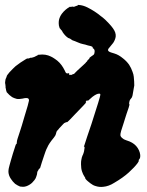

<svg xmlns="http://www.w3.org/2000/svg" viewBox="-27 -714 594 775"><path d="M287 -693V-694H291Q308 -693 326 -684Q356 -669 380 -649Q385 -645 388 -643Q396 -637 412 -620Q433 -598 438 -583Q441 -574 440 -566Q438 -553 430 -541Q424 -533 417 -525Q409 -517 409 -512Q409 -506 422 -502Q428 -500 428.5 -500Q429 -500 435 -498Q452 -493 470 -478Q484 -467 494 -453Q503 -439 508 -424Q512 -414 513 -404Q514 -399 514.5 -385.5Q515 -372 515 -369Q514 -365 513 -358Q512 -349 508 -329Q506 -320 502.5 -317Q499 -314 496 -307Q493 -296 495 -293Q496 -292 495.5 -291Q495 -290 495 -289Q495 -286 484 -255Q479 -239 477 -233Q475 -227 473 -220Q458 -177 459 -169Q459 -163 466 -157Q472 -151 482 -148Q498 -143 506 -138Q525 -127 534 -107Q538 -98 539 -89Q540 -76 535 -71Q532 -68 533 -66Q534 -63 528 -55Q516 -39 493 -18Q470 3 434 24Q412 38 390 40Q374 42 359 37Q348 34 338 26Q333 22 327.5 17.5Q322 13 319 9Q316 5 317 5Q318 4 314 -1Q308 -10 304 -22Q300 -34 300 -51Q300 -63 301 -67Q303 -80 306 -86Q308 -89 310.5 -97Q313 -105 313 -108.5Q313 -112 314 -115Q315 -118 314 -120Q314 -122 314 -122Q314 -122 313 -122Q311 -121 311.5 -122Q312 -123 314 -129Q318 -141 325 -163Q331 -182 342 -213Q378 -324 378 -331Q378 -334 377 -335Q376 -336 373 -336Q363 -336 346 -323Q337 -315 329 -308Q325 -305 325 -305.5Q325 -306 326 -307.5Q327 -309 326 -309Q325 -311 321 -306Q317 -301 320 -301Q321 -301 321 -301Q321 -299 276 -253Q261 -238 257 -233Q254 -230 251 -227Q248 -224 245.5 -222Q243 -220 243 -221Q243 -221 242 -221Q239 -221 235 -218H234Q234 -220 212 -196Q210 -194 209 -192Q202 -185 201 -182Q201 -181 200 -178Q199 -175 198.5 -172.5Q198 -170 196 -166.5Q194 -163 190 -158Q170 -134 164 -119Q162 -115 160 -111Q158 -107 156.5 -102Q155 -97 152 -89Q149 -81 148 -77Q145 -67 142 -59Q140 -51 138 -46Q135 -34 133 -34Q131 -34 128 -28Q127 -25 125 -23Q123 -20 123 -15Q123 -13 122 -9Q120 -4 119 0Q118 5 112 13Q103 25 93 31Q79 40 66 40Q59 40 54 39Q44 35 34 28Q24 19 17 8Q8 -5 7 -20Q7 -28 8.5 -35Q10 -42 11.5 -47Q13 -52 16.5 -65Q20 -78 25 -94Q30 -110 30.5 -111Q31 -112 34 -122Q37 -132 38 -132Q39 -132 40 -133Q40 -135 41 -140Q42 -145 41.5 -145.5Q41 -146 53 -182Q58 -198 61 -207Q66 -226 71 -241Q89 -299 90 -308Q90 -315 86 -317Q80 -320 64 -316Q49 -313 40 -315Q29 -318 22 -322Q11 -329 0 -342Q-1 -343 -0.5 -343.5Q0 -344 -1 -346Q-2 -348 -2.5 -350Q-3 -352 -3 -352Q-2 -352 -4 -358Q-5 -360 -4.5 -360Q-4 -360 -4.5 -365Q-5 -370 -5.5 -374Q-6 -378 -6.5 -379Q-7 -380 -6 -385Q-5 -390 -5 -392Q-5 -394 -2.5 -399Q0 -404 0 -406Q0 -409 11 -422Q28 -440 36 -447Q55 -462 77 -475Q83 -479 85 -478Q88 -477 94 -480Q98 -482 98 -481Q99 -480 108 -483Q115 -485 116 -486Q116 -487 118 -488Q125 -489 125 -492Q125 -493 130 -493Q144 -495 156 -493Q168 -491 178 -486Q185 -483 195 -476Q215 -463 228 -441Q230 -437 234 -430Q238 -420 241 -418.5Q244 -417 249 -418L252 -419V-417Q252 -408 258 -412L260 -413Q261 -409 267 -415H268Q268 -414 271 -415.5Q274 -417 275 -419Q279 -424 310 -452Q320 -461 320 -462Q320 -463 323 -465Q327 -469 326 -470Q326 -471 329 -473Q334 -476 334 -480Q334 -481 341 -486Q348 -491 351 -493Q355 -498 355 -506Q355 -511 354 -513Q352 -518 348 -519Q347 -520 347.5 -521Q348 -522 347 -523Q345 -527 342 -527Q341 -527 341 -527Q341 -528 335 -529Q329 -530 317 -534Q312 -535 308 -536Q298 -538 287 -543Q281 -546 275 -548Q264 -551 260 -555Q255 -559 253 -559Q252 -559 248 -561Q236 -569 226 -584L224 -588L223 -590Q221 -592 219 -594Q216 -599 215 -599Q214 -599 213 -603Q210 -611 210 -620Q210 -628 211 -633Q214 -647 223 -659Q236 -676 254 -686Q256 -688 256 -687Q257 -685 263 -687Q266 -688 267 -687Q267 -686 272.5 -687Q278 -688 278 -689Q278 -690 281 -690Q287 -691 287 -693Z"/></svg>

Font: TT2020 Style B
Style: Italic
Weight: 400
Italic angle: -15°
Version: Version 0.2.000